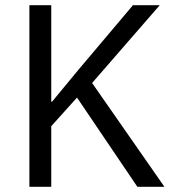

<svg xmlns="http://www.w3.org/2000/svg" viewBox="-20 -718 674 738"><path d="M508 0H612L334 -399L594 -698H491L280 -448L180 -327H177V-698H93V0H177V-233L276 -343Z"/></svg>

Font: IBM Plex Thai Looped
Style: Regular
Weight: 400
Designer: Mike Abbink, Paul van der Laan, Pieter van Rosmalen, Ben Mitchell, Mark Frömberg
Foundry: Bold Monday
Version: Version 1.0